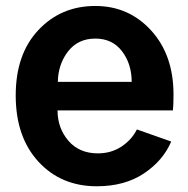

<svg xmlns="http://www.w3.org/2000/svg" viewBox="-20 -613 638 650"><path d="M33.2 -290Q33.2 -429.7 109.9 -511.2Q186.5 -592.8 302.7 -592.8Q416 -592.8 491.7 -509.8Q567.4 -426.8 567.4 -293Q567.4 -256.8 565.4 -239.3H174.8Q174.8 -179.7 211.4 -136.7Q248 -93.8 311.5 -93.8Q356.4 -93.8 391.1 -116.7Q425.8 -139.6 443.4 -174.8L559.6 -133.8Q532.2 -69.3 467.3 -25.9Q402.3 17.6 307.6 17.6Q186.5 17.6 109.9 -65.9Q33.2 -149.4 33.2 -290ZM175.8 -335.9H425.8Q425.8 -396.5 393.1 -439.5Q360.4 -482.4 302.7 -482.4Q244.1 -482.4 210.4 -439Q176.8 -395.5 175.8 -335.9Z"/></svg>

Font: Gothic A1 ExtraBold
Style: Regular
Weight: 800
Designer: HanYang I&C Co.,Ltd.
Foundry: HanYang I&C Co.,Ltd.
Version: Version 2.50